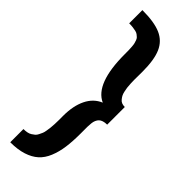

<svg xmlns="http://www.w3.org/2000/svg" viewBox="-310 -919 963 963"><g transform="rotate(45 172.0 -437.0)"><path d="M31.2 -62.5Q44.9 -62.5 56.6 -64.7Q68.4 -66.9 77.1 -72.5Q85.9 -78.1 92.8 -83.7Q99.6 -89.4 104.7 -99.9Q109.9 -110.4 113.3 -118.2Q116.7 -126 118.9 -140.4Q121.1 -154.8 122.3 -164.1Q123.5 -173.3 124.3 -190.9Q125 -208.5 125 -218Q125 -227.5 125 -247.1Q125 -249 125 -250Q125 -320.8 148.7 -369.4Q172.4 -418 218.8 -437.5Q125 -479.5 125 -687.5Q125 -705.1 124.8 -716.1Q124.5 -727.1 123.5 -740Q122.6 -752.9 120.6 -760.5Q118.7 -768.1 115.5 -776.9Q112.3 -785.6 107.4 -790.5Q102.5 -795.4 95.7 -800.3Q88.9 -805.2 79.3 -807.4Q69.8 -809.6 58.1 -811Q46.4 -812.5 31.2 -812.5V-906.2Q115.7 -906.2 162.4 -885.7Q209 -865.2 229.5 -818.6Q250 -772 250 -687.5Q250 -679.7 249.8 -660.9Q249.5 -642.1 249.5 -632.3Q249.5 -622.6 250.2 -604.7Q251 -586.9 252.4 -576.9Q253.9 -566.9 256.8 -553Q259.8 -539.1 264.4 -531Q269 -522.9 275.6 -514.9Q282.2 -506.8 291.5 -503.4Q300.8 -500 312.5 -500V-375Q296.9 -375 285.6 -371.3Q274.4 -367.7 267.8 -361.1Q261.2 -354.5 257.1 -345Q252.9 -335.4 251.7 -323.5Q250.5 -311.5 250 -297.6Q249.5 -283.7 250 -268.1Q250 -256.3 250 -250Q250 -192.9 244.1 -150.9Q238.3 -108.9 223.6 -73.2Q209 -37.6 184.3 -15.4Q159.7 6.8 121.6 19Q83.5 31.2 31.2 31.2Z"/></g></svg>

Font: Oswald
Style: Stencbab
Weight: 400
Designer: Mathieu Le Lay
Foundry: Mathieu Le Lay
Version: Version 1.000